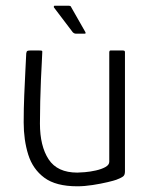

<svg xmlns="http://www.w3.org/2000/svg" viewBox="-20 -649 530 673"><path d="M251 4Q176 4 135.5 -26Q95 -56 79 -107Q63 -158 63 -220Q63 -268 65 -315.5Q67 -363 69 -402Q71 -441 72 -462Q73 -469 76 -470.5Q79 -472 86 -472H118Q125 -472 127 -471Q129 -470 128 -462Q128 -455 126.5 -430Q125 -405 123.5 -369.5Q122 -334 121 -293.5Q120 -253 120 -216Q120 -137 150.5 -90.5Q181 -44 251 -44Q259 -44 277.5 -45.5Q296 -47 316 -51.5Q336 -56 349.5 -63.5Q363 -71 363 -82V-465Q363 -468 364 -470Q365 -472 367 -472H412Q414 -472 416 -471Q418 -470 418 -466V-48Q418 -36 412 -31Q406 -26 388 -19Q380 -16 357 -10.5Q334 -5 305 -0.5Q276 4 251 4ZM246 -531Q240 -531 235 -536L169 -623Q168 -625 169 -627Q170 -629 171 -629H219Q223 -629 226 -628Q229 -627 230 -623L279 -537Q282 -531 277 -531Z"/></svg>

Font: Glory Light
Style: Regular
Weight: 300
Version: Version 1.011